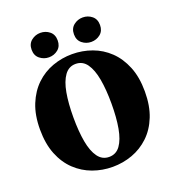

<svg xmlns="http://www.w3.org/2000/svg" viewBox="-153 -969 1007 1108"><g transform="rotate(-20 350.0 -415.0)"><path d="M350 20Q287 20 229 -1Q171 -22 125.5 -65Q80 -108 54 -173Q28 -238 28 -326Q28 -414 54.5 -479Q81 -544 126 -587Q171 -630 229 -651Q287 -672 350 -672Q413 -672 471 -651Q529 -630 574 -587Q619 -544 645.5 -479Q672 -414 672 -326Q672 -238 646 -173Q620 -108 574.5 -65Q529 -22 471 -1Q413 20 350 20ZM350 -41Q393 -41 418.5 -76.5Q444 -112 455.5 -176Q467 -240 467 -326Q467 -412 455.5 -476Q444 -540 418.5 -576Q393 -612 350 -612Q308 -612 282 -576Q256 -540 244.5 -476Q233 -412 233 -326Q233 -240 244.5 -176Q256 -112 282 -76.5Q308 -41 350 -41ZM220 -700Q189 -700 164.5 -719.5Q140 -739 140 -775Q140 -811 164.5 -830.5Q189 -850 220 -850Q252 -850 276 -830.5Q300 -811 300 -775Q300 -739 276 -719.5Q252 -700 220 -700ZM480 -700Q449 -700 424.5 -719.5Q400 -739 400 -775Q400 -811 424.5 -830.5Q449 -850 480 -850Q512 -850 536 -830.5Q560 -811 560 -775Q560 -739 536 -719.5Q512 -700 480 -700Z"/></g></svg>

Font: Source Serif Pro Black
Style: Regular
Weight: 900
Designer: Frank Grießhammer
Foundry: Adobe Systems Incorporated
Version: Version 3.001;hotconv 1.0.111;makeotfexe 2.5.65597